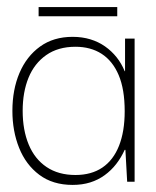

<svg xmlns="http://www.w3.org/2000/svg" viewBox="-20 -513 440 542"><path d="M185 9Q129 9 91 -19.5Q53 -48 34 -95.5Q15 -143 15 -200Q15 -260 35 -307Q55 -354 93 -381.5Q131 -409 185 -409Q212 -409 235 -402Q258 -395 276.5 -382Q295 -369 309 -351.5Q323 -334 332 -312H333V-404H360V0H339L334 -90H332Q322 -68 308 -50Q294 -32 275.5 -18.5Q257 -5 234.5 2Q212 9 185 9ZM193 -19Q238 -19 269 -40Q300 -61 316 -101.5Q332 -142 332 -199Q332 -261 315 -301Q298 -341 267 -361Q236 -381 193 -381Q144 -381 110.5 -357.5Q77 -334 60.5 -293.5Q44 -253 44 -200Q44 -146 61 -105Q78 -64 111.5 -41.5Q145 -19 193 -19ZM89 -467V-493H311V-467Z"/></svg>

Font: Darker Grotesque Light
Style: Regular
Weight: 300
Designer: Gabriel Lam
Foundry: TypeRant
Version: Version 1.000;gftools[0.9.28]